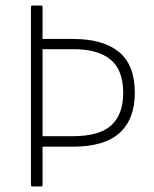

<svg xmlns="http://www.w3.org/2000/svg" viewBox="-20 -675 557 695"><path d="M97 0Q92 0 92 -5V-650Q92 -655 97 -655H128Q134 -655 134 -650V-534H245Q353 -534 410.5 -487Q468 -440 468 -339Q468 -244 413 -194Q358 -144 243 -144H134V-5Q134 0 128 0ZM134 -182H242Q341 -182 383.5 -222Q426 -262 426 -338Q426 -421 380.5 -459Q335 -497 245 -497H134Z"/></svg>

Font: Sofia Sans Semi Condensed ExtraLight
Style: Regular
Weight: 250
Version: Version 4.100